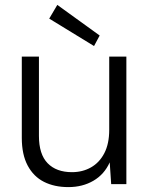

<svg xmlns="http://www.w3.org/2000/svg" viewBox="-20 -752 609 784"><path d="M259 12Q202 12 159.5 -9.5Q117 -31 93 -76Q69 -121 69 -189V-521H139V-197Q139 -122 174.5 -85.5Q210 -49 274 -49Q317 -49 351.5 -68.5Q386 -88 406 -126.5Q426 -165 426 -222V-521H496V0H434L428 -89Q406 -40 361.5 -14Q317 12 259 12ZM364 -564 181 -676 214 -732 387 -607Z"/></svg>

Font: DM Sans 10pt Light
Style: Regular
Weight: 300
Version: Version 4.004;gftools[0.9.30]